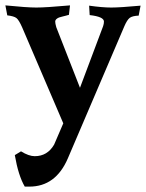

<svg xmlns="http://www.w3.org/2000/svg" viewBox="-39 -449 542 713"><path d="M70 244H53Q29 203 16 127L39 113Q68 131 90 131Q137 131 162 88L196 9L43 -348Q31 -375 22 -382Q13 -389 -12 -392L-19 -429Q61 -421 96 -421Q131 -421 221 -429L217 -394Q215 -393 206.5 -391Q198 -389 192.5 -387.5Q187 -386 180 -384Q166 -378 166 -369Q166 -362 170 -348L258 -123L344 -352Q347 -361 347 -369Q347 -387 294 -393L292 -428Q341 -421 374 -421Q407 -421 483 -428L476 -391Q452 -390 442.5 -382.5Q433 -375 423 -352L213 139Q168 244 70 244Z"/></svg>

Font: Buenard
Style: Bold
Weight: 700
Foundry: FontFuror
Version: Version 1.002 2011